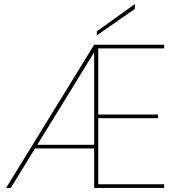

<svg xmlns="http://www.w3.org/2000/svg" viewBox="-20 -924 877 944"><path d="M137 -194 143 -212H450V-194ZM787 -686H463V-361H757V-343H463V-18H787V0H443V-667L33 0H10L443 -704H787ZM456 -770 643 -904V-880L456 -750Z"/></svg>

Font: Poppins Variable
Style: Regular
Weight: 100
Designer: Jonny Pinhorn
Foundry: Indian Type Foundry
Version: Version 6.000